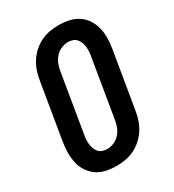

<svg xmlns="http://www.w3.org/2000/svg" viewBox="-182 -845 863 955"><g transform="rotate(-30 250.0 -367.5)"><path d="M206 8Q176 8 147 2Q118 -4 95 -19.5Q72 -35 56 -58.5Q40 -82 33.5 -110Q27 -138 27 -167.5Q27 -197 32 -228L86 -552Q90 -578 98.5 -603Q107 -628 121.5 -650.5Q136 -673 156.5 -691.5Q177 -710 201.5 -722Q226 -734 252 -738.5Q278 -743 303 -743Q333 -743 362 -737Q391 -731 414.5 -715.5Q438 -700 453.5 -676.5Q469 -653 476 -625Q483 -597 482.5 -567.5Q482 -538 477 -507L423 -183Q419 -157 410.5 -132Q402 -107 387.5 -84.5Q373 -62 352.5 -43.5Q332 -25 307.5 -13Q283 -1 257 3.5Q231 8 206 8ZM207 -88Q227 -88 247 -97Q267 -106 281 -122.5Q295 -139 302 -158.5Q309 -178 312 -198L366 -523Q369 -537 370 -551.5Q371 -566 369.5 -579.5Q368 -593 363.5 -605.5Q359 -618 350.5 -628Q342 -638 329 -642.5Q316 -647 302 -647Q282 -647 262 -638Q242 -629 228 -612.5Q214 -596 207 -576.5Q200 -557 197 -537L143 -212Q140 -198 139 -183.5Q138 -169 139.5 -155.5Q141 -142 145.5 -129.5Q150 -117 158.5 -107Q167 -97 180 -92.5Q193 -88 207 -88Z"/></g></svg>

Font: Iosevka SS18
Style: Bold Italic
Weight: 700
Italic angle: -9°
Monospace: yes
Designer: Belleve Invis
Foundry: Belleve Invis
Version: Version 25.1.1; ttfautohint (v1.8.4)